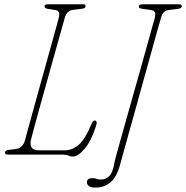

<svg xmlns="http://www.w3.org/2000/svg" viewBox="-20 -720 866 894"><path d="M275.5 0H17.5Q3 0 3 -10Q3 -19.5 20 -22L52.5 -26Q87 -30.5 97 -69Q99.5 -79 108.8 -113Q118 -147 131.8 -196.5Q145.5 -246 161.2 -303Q177 -360 192.8 -416.5Q208.5 -473 221.8 -521Q235 -569 243.8 -600.5Q252.5 -632 254 -638.5Q261.5 -669.5 238.5 -673L201.5 -679Q187.5 -681 187.5 -691Q187.5 -700 201.5 -700H368.5Q378.5 -700 378.5 -692Q378.5 -681 362.5 -679.5L320 -674Q290 -670.5 281 -635Q279.5 -630 271 -599.5Q262.5 -569 249.2 -521.8Q236 -474.5 220.2 -418.5Q204.5 -362.5 188.8 -305.5Q173 -248.5 159 -198.8Q145 -149 135.8 -114.2Q126.5 -79.5 124 -68.5Q113.5 -20 161 -20H281Q317 -20 347 -46Q377 -72 407 -145Q413 -159 422 -159Q426.5 -159 429 -153.8Q431.5 -148.5 428.5 -138.5Q407.5 -68 375.8 -29.5Q344 9 319 9Q308.5 9 299.2 4.5Q290 0 275.5 0ZM730 -638.5Q727.5 -630.5 716.5 -591.2Q705.5 -552 689 -492.8Q672.5 -433.5 653.2 -364Q634 -294.5 614.8 -225.2Q595.5 -156 579 -97.2Q562.5 -38.5 552 0Q541.5 38.5 539.5 45.5Q524 104 494.5 128.8Q465 153.5 425 153.5Q403 153.5 393.8 146Q384.5 138.5 384.5 129Q384.5 109.5 410 109.5Q421.5 109.5 430.2 112.8Q439 116 449.5 116Q471 116 487.5 101Q504 86 511.5 45Q514.5 27.5 518 14.8Q521.5 2 524.5 -8.5Q527 -18.5 537.5 -55.2Q548 -92 563.2 -146.5Q578.5 -201 596.2 -263.8Q614 -326.5 631.5 -388.8Q649 -451 663.8 -504.2Q678.5 -557.5 688.2 -592.2Q698 -627 700 -634Q705.5 -654.5 700.8 -663Q696 -671.5 682 -673.5L640 -679.5Q625.5 -681.5 626 -690.5Q626.5 -700 645.5 -700H813Q826.5 -700 826.5 -691Q825.5 -681 809.5 -679L763 -673Q739.5 -670 730 -638.5Z"/></svg>

Font: Fraunces 144pt S100 Thin
Style: Italic
Weight: 100
Italic angle: -16°
Version: Version 1.000; ttfautohint (v1.8.3)